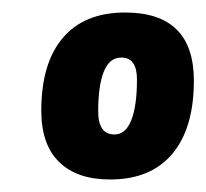

<svg xmlns="http://www.w3.org/2000/svg" viewBox="-20 -728 330 307"><path d="M156 -441Q103 -441 74.5 -469Q46 -497 46 -551Q46 -627 80.5 -667.5Q115 -708 180 -708Q290 -708 290 -599Q290 -523 255.5 -482Q221 -441 156 -441ZM163 -513Q181 -513 190 -536Q199 -559 199 -601Q199 -636 174 -636Q155 -636 146 -613.5Q137 -591 137 -550Q137 -513 163 -513Z"/></svg>

Font: Asap Condensed Condensed Black
Style: Italic
Weight: 900
Width: 3
Italic angle: -6°
Designer: Pablo Cosgaya
Foundry: Omnibus-Type
Version: Version 3.001; ttfautohint (v1.8.4.7-5d5b)